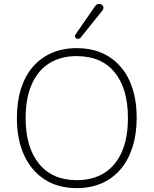

<svg xmlns="http://www.w3.org/2000/svg" viewBox="-20 -961 791 989"><path d="M375 8Q280 8 211 -36Q142 -80 104.5 -161Q67 -242 67 -353Q67 -437 88 -503.5Q109 -570 149 -616.5Q189 -663 246 -688Q303 -713 375 -713Q471 -713 540.5 -669.5Q610 -626 647 -545.5Q684 -465 684 -354Q684 -270 662.5 -203Q641 -136 601 -89Q561 -42 504 -17Q447 8 375 8ZM375 -33Q459 -33 518 -70.5Q577 -108 608 -179.5Q639 -251 639 -353Q639 -505 570.5 -588.5Q502 -672 375 -672Q292 -672 233 -634.5Q174 -597 143 -525.5Q112 -454 112 -353Q112 -202 181 -117.5Q250 -33 375 -33ZM396 -768Q391 -762 384.5 -761Q378 -760 373 -763Q368 -766 366.5 -772Q365 -778 370 -785L469 -928Q475 -937 482.5 -939.5Q490 -942 497 -940Q504 -938 508.5 -933Q513 -928 513 -921Q513 -914 507 -906Z"/></svg>

Font: Nunito ExtraLight ExtraLight
Style: Regular
Weight: 250
Version: Version 3.602